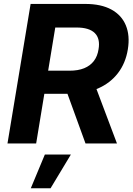

<svg xmlns="http://www.w3.org/2000/svg" viewBox="-20 -748 696 1001"><path d="M19 0 139.6 -727.5H424.3Q507.3 -727.5 560.8 -698.2Q614.3 -668.9 636.2 -615.5Q658.2 -562 646.5 -490.7Q634.8 -418.5 594.7 -366.5Q554.7 -314.5 490.5 -286.6Q426.3 -258.8 342.3 -258.8H150.4L169.9 -379.4H342.3Q387.2 -379.4 418.9 -392.3Q450.7 -405.3 469.5 -430.2Q488.3 -455.1 493.7 -490.7Q503.4 -546.4 474.4 -575.4Q445.3 -604.5 379.4 -604.5H268.1L168.5 0ZM425.8 0 305.7 -330.6H465.3L589.8 0ZM140.6 233.4 213.9 57.6H349.6L243.7 233.4Z"/></svg>

Font: Inter 17pt
Style: Bold Italic
Weight: 700
Italic angle: -9.3988°
Version: Version 4.001;git-66647c0bb